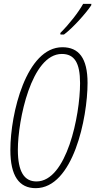

<svg xmlns="http://www.w3.org/2000/svg" viewBox="-20 -970 496 1000"><path d="M294 -798 295 -790H313C358 -823 427 -900 455 -942L456 -950H413C390 -908 343 -847 294 -798ZM166 10C361 10 436 -356 436 -538C436 -668 390 -724 305 -724C117 -724 34 -379 34 -189C34 -53 80 10 166 10ZM170 -25C107 -25 73 -74 73 -190C73 -343 143 -689 302 -689C367 -689 397 -644 397 -537C397 -368 327 -25 170 -25Z"/></svg>

Font: Noto Sans ExtraCondensed ExtraLight
Style: Italic
Weight: 200
Width: 2
Italic angle: -12°
Designer: Monotype Design Team
Foundry: Monotype Imaging Inc.
Version: Version 2.013